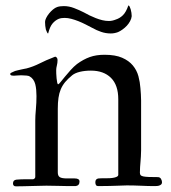

<svg xmlns="http://www.w3.org/2000/svg" viewBox="-20 -676 621 699"><path d="M410.6 -39.1V-314.5Q410.6 -366.2 384 -392.6Q357.4 -418.9 311 -418.9Q289.1 -418.9 271 -414.6Q252.9 -410.2 242.7 -401.9Q227.1 -389.2 217 -377Q207 -364.7 201.2 -350.8Q195.3 -336.9 192.9 -319.8Q190.4 -302.7 190.4 -280.3V-48.3Q190.4 -35.6 197.8 -31Q205.1 -26.4 224.1 -26.4H252Q269.5 -26.4 269.5 -15.1Q269.5 -0.5 255.4 1.5H229Q210.4 1.5 191.2 0.7Q171.9 0 148.9 0Q140.1 0 126.2 0.5Q112.3 1 96.7 1.2Q81.1 1.5 65.4 2Q49.8 2.4 38.1 2.4Q27.3 2.4 27.3 -8.3Q27.3 -20.5 40 -22Q56.2 -23.4 72.3 -23.4H100.1Q102.5 -23.4 105.5 -25.9Q108.4 -28.3 108.4 -32.2V-237.3Q108.4 -253.9 110.6 -277.8Q112.8 -301.8 112.8 -326.2Q112.8 -337.9 111.8 -348.9Q110.8 -359.9 108.4 -369.4Q106 -378.9 100.8 -386.2Q95.7 -393.6 87.9 -397.9Q85.4 -399.9 76.2 -400.9Q66.9 -401.9 56.6 -401.9Q48.3 -401.9 40.8 -401.1Q33.2 -400.4 30.8 -400.4Q21.5 -400.4 19 -402.8Q17.1 -404.8 17.1 -406.2Q17.1 -409.7 21.7 -411.6Q26.4 -413.6 34.7 -417.5Q37.6 -418.5 43.9 -419.9Q50.3 -421.4 56.9 -422.9Q63.5 -424.3 69.1 -425.5Q74.7 -426.8 76.2 -426.8Q100.6 -433.1 124.8 -445.3Q148.9 -457.5 172.4 -466.3Q174.8 -467.8 178.2 -468.8Q180.2 -469.2 181.6 -469.7Q189.5 -466.8 189.5 -457Q189.5 -446.8 187 -437.5Q184.6 -428.2 184.6 -420.9Q184.6 -416.5 184.8 -408Q185.1 -399.4 186 -390.9Q187 -382.3 188.2 -375.7Q189.5 -369.1 191.9 -369.1Q193.8 -369.1 200.4 -377.2Q207 -385.3 216.3 -396.7Q225.6 -408.2 237.1 -420.9Q248.5 -433.6 260.3 -442.9Q283.7 -460 306.9 -468.3Q330.1 -476.6 360.4 -476.6Q399.9 -476.6 424.6 -465.8Q449.2 -455.1 463.6 -437.7Q478 -420.4 483.9 -398.7Q489.7 -377 491.2 -355.5Q492.2 -344.2 492.9 -332.8Q493.7 -321.3 493.7 -310.1V-128.4Q493.7 -116.2 492.9 -106.2Q492.2 -96.2 491.5 -86.7Q490.7 -77.1 490 -67.6Q489.3 -58.1 489.3 -47.4Q489.3 -41.5 491.9 -38.3Q494.6 -35.2 502 -33.7Q509.3 -32.2 522 -31.7Q534.7 -31.2 554.2 -31.2Q562.5 -31.2 566.2 -24.7Q569.8 -18.1 569.8 -12.7Q569.8 -7.3 566.9 -4.6Q564 -2 559.8 -0.5Q555.7 1 550.8 1.2Q545.9 1.5 541.5 1.5Q520 1.5 493.4 0.2Q466.8 -1 441.9 -1Q434.1 -1 425.5 -0.5Q417 0 405.3 0.2Q393.6 0.5 377.7 1Q361.8 1.5 338.9 1.5Q331.5 1.5 329.3 -2.4Q327.1 -6.3 327.1 -12.7Q327.1 -24.9 338.9 -26.4Q344.2 -26.9 349.9 -26.9Q355.5 -26.9 361.8 -26.9Q371.1 -26.9 379.9 -27.3Q388.7 -27.8 395.5 -29.3Q402.3 -30.8 406.5 -33.2Q410.6 -35.6 410.6 -39.1ZM155.3 -554.2Q152.8 -554.2 150.9 -559.1Q148.9 -564 147 -568.4Q144 -582 144 -596.2Q144 -602.5 148.2 -610.8Q152.3 -619.1 158.7 -627Q165 -634.8 172.9 -641.4Q180.7 -647.9 188 -650.4Q197.8 -653.8 212.4 -653.8Q231 -653.8 249.5 -646.7Q268.1 -639.6 285.2 -630.9Q294.4 -625.5 305.7 -620.1Q316.9 -614.7 328.6 -610.1Q340.3 -605.5 352.5 -602.5Q364.7 -599.6 376.5 -599.6Q388.7 -599.6 401.9 -605Q416 -609.4 427.5 -620.6Q439 -631.8 447.3 -656.2Q449.7 -656.2 451.9 -652.1Q454.1 -647.9 455.8 -642.1Q457.5 -636.2 458.5 -629.4Q459.5 -622.6 459.5 -617.2Q458.5 -607.9 453.6 -598.9Q448.7 -589.8 441.7 -582.3Q434.6 -574.7 426 -568.6Q417.5 -562.5 409.7 -559.1Q396.5 -554.2 383.3 -554.2Q364.7 -554.2 347.9 -560.1Q331.1 -565.9 316.4 -574.2Q304.2 -580.6 291.3 -587.2Q278.3 -593.8 265.4 -598.9Q252.4 -604 239.7 -607.4Q227.1 -610.8 215.3 -610.8Q210 -610.8 204.6 -610.1Q199.2 -609.4 193.8 -607.4Q181.2 -602.1 171.4 -590.6Q161.6 -579.1 155.3 -554.2Z"/></svg>

Font: IM FELL French Canon
Style: Regular
Weight: 400
Designer: Igino Marini
Foundry: Igino Marini,
Version: 3.00